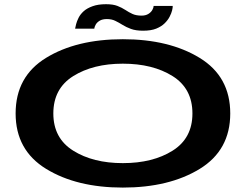

<svg xmlns="http://www.w3.org/2000/svg" viewBox="-20 -864 1153 891"><path d="M550 6.5Q765 6.5 906.8 -80.2Q1048.5 -167 1048.5 -337.5Q1048.5 -508.5 906.8 -595.2Q765 -682 550 -682Q335 -682 193.8 -595.5Q52.5 -509 52.5 -337.5Q52.5 -167 194.2 -80.2Q336 6.5 550 6.5ZM550 -107Q412 -107 319.8 -164.8Q227.5 -222.5 227.5 -337.5Q227.5 -453 319.8 -510.8Q412 -568.5 550 -568.5Q689 -568.5 781 -510.8Q873 -453 873 -337.5Q873 -222.5 781 -164.8Q689 -107 550 -107ZM644 -721.5Q681 -721.5 705 -731.2Q729 -741 744 -755.8Q759 -770.5 767.2 -786.5Q775.5 -802.5 778.8 -816.2Q782 -830 781.5 -836.5H693Q693 -829 687 -818Q681 -807 668.2 -799.2Q655.5 -791.5 637 -791.5Q612 -791.5 595 -799.2Q578 -807 561.8 -817.8Q545.5 -828.5 525 -836.5Q504.5 -844.5 472 -844.5Q435.5 -844.5 409.8 -835.2Q384 -826 368.2 -811.8Q352.5 -797.5 344.5 -781.2Q336.5 -765 333.2 -751.8Q330 -738.5 328.5 -731H417.5Q418 -738.5 424 -749.5Q430 -760.5 442.8 -768Q455.5 -775.5 476 -775.5Q498.5 -775.5 515.2 -767.2Q532 -759 548.8 -748.5Q565.5 -738 587.8 -729.8Q610 -721.5 644 -721.5Z"/></svg>

Font: Anybody ExtraExpanded SemiBold
Style: Regular
Weight: 600
Width: 8
Version: Version 1.113;gftools[0.9.25]